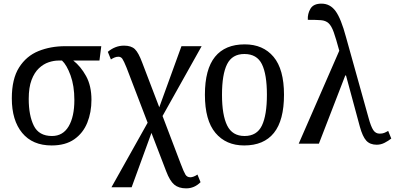

<svg xmlns="http://www.w3.org/2000/svg" viewBox="-20 -790 2172 1056"><path d="M264 10Q159 10 102 -59Q45 -128 45 -249Q45 -356 85 -419Q125 -482 191.5 -509Q258 -536 339 -536H537L527 -457H383Q424 -425 453.5 -371.5Q483 -318 483 -241Q483 -172 460 -115Q437 -58 388.5 -24Q340 10 264 10ZM266 -42Q326 -42 357.5 -95Q389 -148 389 -240Q389 -318 368 -375.5Q347 -433 321 -457H302Q276 -457 247.5 -447.5Q219 -438 194 -414.5Q169 -391 153.5 -350Q138 -309 138 -246Q138 -155 166 -98.5Q194 -42 266 -42Z M593 240 792 -115 676 -418Q661 -455 653 -466.5Q645 -478 631 -478Q620 -478 609.5 -473.5Q599 -469 590 -463L573 -505Q614 -539 662 -539Q702 -539 722 -519.5Q742 -500 762 -446L856 -200L978 -536H1089L874 -152L974 111Q991 156 1000 170.5Q1009 185 1027 185Q1035 185 1045.5 181Q1056 177 1066 170L1083 212Q1049 246 1004 246Q963 246 938.5 225.5Q914 205 894 152L813 -59L704 240Z M1323 10Q1223 10 1165 -59Q1107 -128 1107 -269Q1107 -409 1162.5 -477.5Q1218 -546 1326 -546Q1427 -546 1484.5 -477.5Q1542 -409 1542 -269Q1542 -128 1486.5 -59Q1431 10 1323 10ZM1325 -42Q1393 -42 1420.5 -99.5Q1448 -157 1448 -269Q1448 -381 1420.5 -437Q1393 -493 1324 -493Q1257 -493 1229 -437Q1201 -381 1201 -269Q1201 -157 1229.5 -99.5Q1258 -42 1325 -42Z M1623 0 1846 -511Q1828 -578 1815.5 -613Q1803 -648 1787 -662.5Q1771 -677 1745 -679Q1719 -681 1673 -681Q1671 -714 1687.5 -742Q1704 -770 1748 -770Q1796 -770 1826 -728.5Q1856 -687 1883 -586L2007 -142Q2020 -94 2033 -74.5Q2046 -55 2068 -55Q2083 -55 2093 -59Q2103 -63 2115 -70L2132 -28Q2117 -16 2096 -5Q2075 6 2052 6Q2015 6 1994.5 -16.5Q1974 -39 1959 -94L1883 -375H1879L1734 0Z"/></svg>

Font: Noto Serif SemiCondensed
Style: Regular
Weight: 400
Width: 4
Designer: Monotype Design Team
Foundry: Monotype Imaging Inc.
Version: Version 2.013